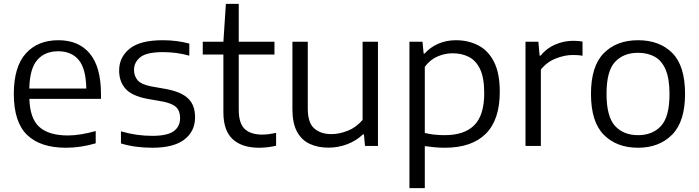

<svg xmlns="http://www.w3.org/2000/svg" viewBox="-20 -760 3640 1000"><path d="M323.5 9.5Q190.5 9.5 121.2 -57.2Q52 -124 52 -271Q52 -411.5 114 -481Q176 -550.5 284 -550.5Q390.5 -550.5 448.2 -480.5Q506 -410.5 506 -269V-245H133Q136 -142 185.5 -98.2Q235 -54.5 333.5 -54.5Q366.5 -54.5 402.8 -60.5Q439 -66.5 478.5 -77.5V-13.5Q436.5 -1.5 398.5 4Q360.5 9.5 323.5 9.5ZM283 -493Q214 -493 174.5 -448.2Q135 -403.5 132.5 -299H429.5Q427.5 -403 389.8 -448Q352 -493 283 -493Z M773 9.5Q682.5 9.5 610 -13V-76Q653.5 -63.5 693 -58Q732.5 -52.5 773.5 -52.5Q851.5 -52.5 884.8 -76.8Q918 -101 918 -145Q918 -181.5 898.2 -201.2Q878.5 -221 828.5 -231L746 -245.5Q667.5 -260.5 634 -297.5Q600.5 -334.5 600.5 -393Q600.5 -462 655 -506.2Q709.5 -550.5 827.5 -550.5Q901 -550.5 966 -533V-470Q930.5 -480 897.2 -484.2Q864 -488.5 828.5 -488.5Q743.5 -488.5 710.8 -462Q678 -435.5 678 -396Q678 -364.5 696.5 -342.5Q715 -320.5 765 -310.5L847 -296Q925 -281 960.5 -246.5Q996 -212 996 -149.5Q996 -76 940.2 -33.2Q884.5 9.5 773 9.5Z M1329 9.5Q1240.5 9.5 1192 -35Q1143.5 -79.5 1143.5 -175V-476H1036V-542.5H1143.5L1156.5 -740H1223.5V-542.5H1409.5V-476H1223.5V-189Q1223.5 -117.5 1254.5 -88.2Q1285.5 -59 1346 -59Q1376.5 -59 1418 -68V-1Q1373.5 9.5 1329 9.5Z M1690.5 9Q1635 9 1592.8 -10.8Q1550.5 -30.5 1526.8 -74.5Q1503 -118.5 1503 -191V-542.5H1583V-194.5Q1583 -120 1617 -90.8Q1651 -61.5 1706 -61.5Q1747 -61.5 1791.2 -79Q1835.5 -96.5 1868.5 -135.5V-542.5H1948.5V0H1881L1875.5 -60H1870.5Q1834 -26 1787.5 -8.5Q1741 9 1690.5 9Z M2112.5 220V-542.5H2180.5L2186.5 -481H2191.5Q2219 -512.5 2261 -531.5Q2303 -550.5 2354.5 -550.5Q2418 -550.5 2470 -524.2Q2522 -498 2552.5 -438.8Q2583 -379.5 2583 -281.5Q2583 -136 2510 -63.2Q2437 9.5 2296.5 9.5Q2268.5 9.5 2241.8 6.8Q2215 4 2192.5 1V220ZM2295.5 -56Q2399 -56 2450.5 -108.2Q2502 -160.5 2502 -274.5Q2502 -354 2480.8 -399.2Q2459.5 -444.5 2422.2 -463.5Q2385 -482.5 2337.5 -482.5Q2297.5 -482.5 2259 -466Q2220.5 -449.5 2192.5 -412V-67.5Q2213.5 -62 2240.8 -59Q2268 -56 2295.5 -56Z M2717 0V-542.5H2784L2790.5 -470.5H2796Q2825.5 -508 2871.2 -527.8Q2917 -547.5 2965 -547.5Q2991.5 -547.5 3014 -543.5V-469.5Q3001.5 -472 2988.5 -472.8Q2975.5 -473.5 2961.5 -473.5Q2920.5 -473.5 2874 -455Q2827.5 -436.5 2797 -397.5V0Z M3303 9.5Q3192 9.5 3125 -57.8Q3058 -125 3058 -271Q3058 -415.5 3124.8 -483Q3191.5 -550.5 3303 -550.5Q3415.5 -550.5 3481.8 -483.8Q3548 -417 3548 -271Q3548 -127 3480.8 -58.8Q3413.5 9.5 3303 9.5ZM3303 -56Q3378.5 -56 3422.8 -104Q3467 -152 3467 -270Q3467 -349.5 3447 -396.8Q3427 -444 3390.2 -464.5Q3353.5 -485 3303 -485Q3227.5 -485 3183.2 -437.5Q3139 -390 3139 -272Q3139 -152.5 3183.2 -104.2Q3227.5 -56 3303 -56Z"/></svg>

Font: Encode Sans Semi Expanded
Style: Regular
Weight: 400
Width: 6
Designer: Multiple Designers
Foundry: Impallari Type
Version: Version 3.000; ttfautohint (v1.8.3) -l 8 -r 50 -G 200 -x 14 